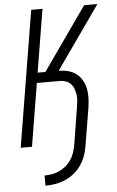

<svg xmlns="http://www.w3.org/2000/svg" viewBox="-62 -777 629 1034"><g transform="rotate(-5 252.5 -260.0)"><path d="M141 215V160Q161 160 181 156.5Q201 153 220 144.5Q239 136 256 122Q273 108 285 90Q297 72 303.5 52.5Q310 33 314 13L347 -192Q350 -209 351.5 -226Q353 -243 350.5 -259.5Q348 -276 342.5 -291Q337 -306 326 -317.5Q315 -329 299.5 -334.5Q284 -340 267 -340H143L87 0H26L147 -735H208L152 -395H194L433 -735H505L279 -414L266 -395H267Q293 -395 317.5 -388.5Q342 -382 361 -367.5Q380 -353 392 -331.5Q404 -310 409 -285.5Q414 -261 413 -235Q412 -209 408 -182L374 22Q370 49 360.5 75Q351 101 334.5 124.5Q318 148 295.5 166Q273 184 247.5 195Q222 206 194.5 210.5Q167 215 141 215Z"/></g></svg>

Font: Iosevka Curly Light
Style: Italic
Weight: 300
Italic angle: -9°
Monospace: yes
Designer: Belleve Invis
Foundry: Belleve Invis
Version: Version 22.1.2; ttfautohint (v1.8.4)